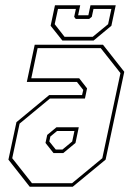

<svg xmlns="http://www.w3.org/2000/svg" viewBox="-20 -710 504 730"><path d="M93 0 12 -103 42.5 -245.5 167 -348.5H292L296.5 -368L272.5 -398.5H82L112 -540H371.5L452.5 -437L381.5 -103L256.5 0ZM101.5 -13.5H254L369 -108.5L438 -432L363 -527H123L99 -412.5H281L311 -374L303 -335.5H170L54.5 -240L26.5 -108.5ZM183.5 -128 153 -166.5 159.5 -197 194.5 -226H279.5L267 -166.5L220.5 -128ZM192 -141.5H217.5L254.5 -172L263 -212H197L171.5 -191L167.5 -172ZM217 -556 172.5 -612 189 -690H285L277 -652H316L324 -690H420L403.5 -612L336 -556ZM225.5 -570H332.5L391 -618L403.5 -676H335.5L329 -646L319 -638H268L262 -646L268.5 -676H200.5L188 -618Z"/></svg>

Font: Tourney Condensed Thin
Style: Italic
Weight: 100
Width: 3
Italic angle: -12°
Designer: Tyler Finck
Foundry: Etcetera Type Co
Version: Version 1.010; ttfautohint (v1.8.3)